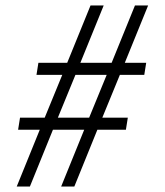

<svg xmlns="http://www.w3.org/2000/svg" viewBox="-20 -680 601 700"><path d="M41 0 125 -207H46L53 -251H143L207 -407H113L120 -451H225L310 -660H358L273 -451H387L472 -660H520L435 -451H513L506 -407H417L353 -251H446L439 -207H335L251 0H203L287 -207H173L89 0ZM191 -251H305L369 -407H255Z"/></svg>

Font: Spectral
Style: Bold Italic
Weight: 700
Italic angle: -10°
Designer: Jean-Baptiste Levee
Foundry: Production Type
Version: Version 2.001